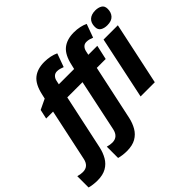

<svg xmlns="http://www.w3.org/2000/svg" viewBox="-320 -1057 1587 1587"><g transform="rotate(-45 473.0 -264.0)"><path d="M953 -610Q918 -610 894 -624.5Q870 -639 870 -674Q870 -720 896 -744Q922 -768 969 -768Q1002 -768 1026.5 -754Q1051 -740 1051 -704Q1051 -662 1027 -636Q1003 -610 953 -610ZM-12 240Q-37 240 -63 236.5Q-89 233 -105 228V96Q-74 105 -48 105Q19 105 34 32L131 -423H50L68 -505L158 -548L167 -587Q188 -684 238 -724.5Q288 -765 370 -765Q406 -765 438.5 -758Q471 -751 496 -739L453 -621Q438 -627 422 -631.5Q406 -636 389 -636Q366 -636 351 -621Q336 -606 331 -582L324 -549H503L512 -587Q533 -684 583 -724.5Q633 -765 715 -765Q751 -765 783.5 -758Q816 -751 840 -739L797 -621Q783 -627 767 -631.5Q751 -636 733 -636Q710 -636 695.5 -621Q681 -606 676 -582L669 -549H774L746 -423H642L539 58Q528 109 504 150.5Q480 192 438.5 216Q397 240 332 240Q308 240 282 236.5Q256 233 240 228V96Q271 105 296 105Q363 105 379 32L475 -423H297L194 58Q183 109 159 150.5Q135 192 93.5 216Q52 240 -12 240ZM731 0 847 -549H1014L897 0Z"/></g></svg>

Font: Noto Sans ExtraBold
Style: Italic
Weight: 800
Italic angle: -12°
Designer: Monotype Design Team
Foundry: Monotype Imaging Inc.
Version: Version 2.013; ttfautohint (v1.8.4.7-5d5b)